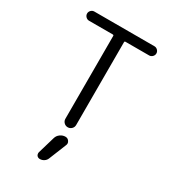

<svg xmlns="http://www.w3.org/2000/svg" viewBox="-234 -872 1102 1235"><g transform="rotate(30 317.0 -254.5)"><path d="M540 -684.6H365.2Q357.4 -684.6 357.4 -677.7V-62.5Q357.4 -45.9 345.7 -34.2Q334 -22.5 317.4 -22.5Q300.8 -22.5 289.1 -34.2Q277.3 -45.9 277.3 -62.5V-677.7Q277.3 -684.6 269.5 -684.6H93.8Q80.1 -684.6 69.8 -694.8Q59.6 -705.1 59.6 -718.8Q59.6 -732.4 69.8 -742.7Q80.1 -752.9 93.8 -752.9H540Q553.7 -752.9 564 -742.7Q574.2 -732.4 574.2 -718.8Q574.2 -705.1 564 -694.8Q553.7 -684.6 540 -684.6ZM274.4 83Q280.3 62.5 297.9 49.8Q315.4 37.1 335.9 37.1Q353.5 37.1 363.3 51.8Q369.1 59.6 369.1 69.3Q369.1 75.2 366.2 82L314.5 210Q308.6 225.6 294.4 234.9Q280.3 244.1 263.7 244.1Q250 244.1 241.2 233.4Q236.3 225.6 236.3 216.8Q236.3 212.9 237.3 209Z"/></g></svg>

Font: Gen Jyuu Gothic Normal
Style: Regular
Weight: 300
Designer: [Source Han Sans]
Ryoko NISHIZUKA  (kana & ideographs); Paul D. Hunt (Latin, Greek & Cyrillic); Wenlong ZHANG  (bopomofo
Version: Version 1.002.20150607